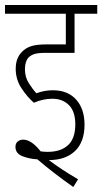

<svg xmlns="http://www.w3.org/2000/svg" viewBox="-20 -642 410 770"><path d="M190 -246Q153 -246 116 -230Q90 -252 66.5 -287.5Q43 -323 43 -366Q43 -409 68 -434Q82 -449 104 -456.5Q126 -464 169 -464H244V-587H0V-622H370V-587H279V-430H161Q133 -430 118.5 -425.5Q104 -421 94 -411Q80 -395 80 -364Q80 -333 95.5 -308.5Q111 -284 126 -268Q158 -280 192 -280Q252 -280 285.5 -242.5Q319 -205 319 -142Q319 -73 281 -36.5Q243 0 176 0Q201 19 231.5 39Q262 59 293 77L274 108Q194 52 130 -3Q96 -5 69 -16Q42 -27 42 -53Q42 -67 51 -74.5Q60 -82 73 -82Q106 -82 143 -35Q157 -33 171 -33Q224 -33 253 -60Q282 -87 282 -143Q282 -195 256.5 -220.5Q231 -246 190 -246Z"/></svg>

Font: Noto Sans Devanagari ExtraCondensed ExtraLight
Style: Regular
Weight: 200
Width: 2
Designer: Jelle Bosma - Monotype Design Team
Foundry: Monotype Imaging Inc.
Version: Version 2.004; ttfautohint (v1.8.4.7-5d5b)